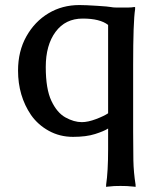

<svg xmlns="http://www.w3.org/2000/svg" viewBox="-20 -526 640 764"><path d="M51.8 -245.1Q51.8 -322.3 85 -381.3Q118.2 -440.4 172.9 -473.1Q227.5 -505.9 295.9 -505.9Q320.3 -505.9 366.2 -502.9Q412.1 -500 420.9 -498Q429.7 -496.1 441.4 -496.1H491.2Q503.9 -496.1 513.7 -498H517.6V-489.3Q509.8 -439.5 509.8 -266.6V0Q509.8 64.5 510.7 112.3Q511.7 160.2 519.5 209V217.8L514.6 216.8L502 215.8Q489.3 213.9 459.5 213.9Q429.7 213.9 418.9 215.8L407.2 216.8L402.3 217.8V209Q410.2 156.2 410.2 68.4V-14.6Q393.6 -3.9 358.4 7.3Q323.2 18.6 270.5 18.6Q217.8 18.6 174.3 -5.4Q130.9 -29.3 103.5 -68.4Q51.8 -144.5 51.8 -245.1ZM305.7 -40Q330.1 -40 362.3 -52.2Q394.5 -64.5 410.2 -75.2V-426.8Q377.9 -452.1 309.1 -452.1Q240.2 -452.1 201.2 -399.4Q162.1 -346.7 162.1 -259.3Q162.1 -171.9 184.6 -124.5Q207 -77.1 240.7 -58.6Q274.4 -40 305.7 -40Z"/></svg>

Font: GenEi LateGo v2
Style: Medium
Weight: 500
Designer: o_tamon (Modified)
Foundry: o_tamon / Adobe Systems Incorporated / FONT 910 / Philipp H. Poll
Version: Version 2.1;Original Version 1.004